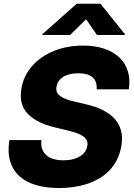

<svg xmlns="http://www.w3.org/2000/svg" viewBox="-20 -976 701 1006"><path d="M29.1 -242.2H197.1Q193.9 -215.9 200.8 -196Q207.7 -176.1 222.8 -162.8Q237.9 -149.5 260.8 -142.8Q283.7 -136 312.5 -136Q339.1 -136 361 -141.5Q382.8 -147 399 -157Q415.1 -166.9 425.1 -180.8Q435 -194.6 437.5 -211.3Q443.2 -241.8 417.4 -260.7Q391.7 -279.5 334.2 -292.3L261.4 -310Q171.5 -332 125 -380.3Q78.5 -429 92 -511.4Q103 -579.2 148.4 -630Q170.8 -655.5 199.6 -675.4Q228.3 -695.3 262.3 -709Q296.2 -722.7 334.5 -729.9Q372.9 -737.2 414.4 -737.2Q478 -737.2 526.5 -720.7Q574.9 -704.2 606.2 -674.2Q637.4 -644.2 650.2 -601.9Q663 -559.7 654.8 -507.8H486.5Q489.3 -548.7 465.9 -570.3Q442.5 -592 389.9 -592Q364.3 -592 344.3 -586.8Q324.2 -581.7 310.2 -572.6Q296.2 -563.6 287.6 -551Q279.1 -538.4 276.3 -523.4Q269.5 -491.5 295.8 -473Q320 -454.5 370 -443.9L429.7 -429.7Q481.5 -418 519.7 -398.6Q557.9 -379.3 581.9 -352.1Q605.8 -324.9 614.5 -289.8Q623.2 -254.6 615.8 -210.9Q609 -170.5 592.5 -138.3Q576 -106.2 552.2 -81.9Q528.4 -57.5 498.4 -40.1Q468.4 -22.7 434.5 -11.9Q400.6 -1.1 364 4.1Q327.4 9.2 290.5 9.2Q222.3 9.2 169.2 -6.2Q116.1 -21.7 81.7 -52.9Q47.2 -84.2 33.2 -131.4Q19.2 -178.6 29.1 -242.2ZM201.7 -792.6 202.4 -797.2 381.7 -956.3H506.4L634.2 -797.2L633.5 -792.6H487.9L431.1 -875L346.9 -792.6Z"/></svg>

Font: Inter P Extra Bold
Style: Italic
Weight: 800
Italic angle: 9.39999°
Designer: Rasmus Andersson
Foundry: rsms
Version: Version 3.018;git-588b23468